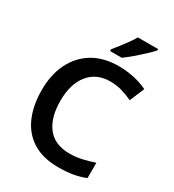

<svg xmlns="http://www.w3.org/2000/svg" viewBox="-222 -1061 1081 1195"><g transform="rotate(30 319.0 -464.0)"><path d="M400 -615Q303 -615 247 -546Q191 -477 191 -356Q191 -235 244 -167Q297 -99 404 -99Q450 -99 493 -109Q536 -119 578 -133V-23Q536 -6 490.5 2Q445 10 387 10Q275 10 202 -35.5Q129 -81 93 -163.5Q57 -246 57 -357Q57 -465 97 -547.5Q137 -630 213.5 -677Q290 -724 401 -724Q455 -724 508.5 -712.5Q562 -701 607 -679L563 -574Q527 -591 487 -603Q447 -615 400 -615ZM557 -928Q540 -909 509.5 -880.5Q479 -852 446 -824Q413 -796 388 -778H304V-791Q319 -809 339.5 -835Q360 -861 379.5 -888.5Q399 -916 412 -938H557Z"/></g></svg>

Font: Noto Sans Lao UI SemBd
Style: Regular
Weight: 600
Designer: Monotype Design Team
Foundry: Monotype Imaging Inc.
Version: Version 2.000; ttfautohint (v1.8.4.7-5d5b)